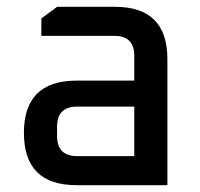

<svg xmlns="http://www.w3.org/2000/svg" viewBox="-20 -542 584 562"><path d="M204 0Q50 0 50 -153Q50 -306 204 -306H373V-379Q373 -437 315 -437H101V-488L147 -522H317Q470 -522 470 -369V0ZM147 -144Q147 -85 206 -85H373V-230H206Q147 -230 147 -171Z"/></svg>

Font: Oxanium ExtraLight Medium
Style: Regular
Weight: 500
Version: Version 2.000